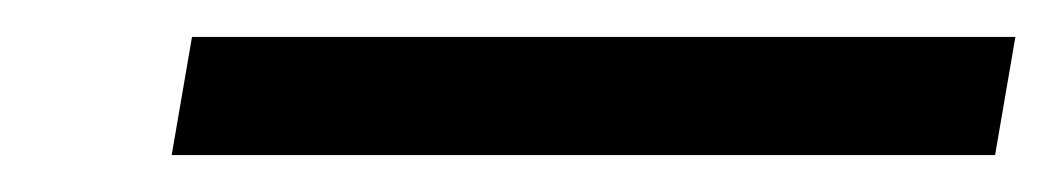

<svg xmlns="http://www.w3.org/2000/svg" viewBox="-20 -346 570 104"><path d="M73 -262H519L530 -326H84Z"/></svg>

Font: Charger Sport
Style: DfBdObl
Weight: 400
Designer: Jasper
Foundry: Cannot Into Space Fonts
Version: Version 1.1